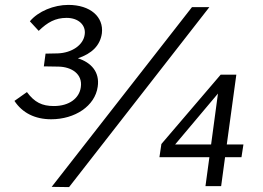

<svg xmlns="http://www.w3.org/2000/svg" viewBox="-20 -760 1074 784"><path d="M102 -673 138 -634C174 -669 206 -687 252 -687C301 -687 331 -657 326 -620C321 -576 273 -544 216 -542L166 -541L159 -489L219 -488C272 -487 318 -458 310 -404C304 -359 263 -327 200 -327C152 -327 121 -342 90 -384L39 -348C71 -299 123 -273 189 -273C286 -273 368 -327 379 -406C388 -466 352 -505 298 -522C355 -541 389 -574 396 -624C404 -691 349 -740 259 -740C200 -740 136 -714 102 -673ZM835 -731H764L191 3L262 4ZM881 -455 639 -172 631 -118H835L819 0H883L899 -118H966L974 -170H906L945 -455ZM695 -170 870 -378 842 -170Z"/></svg>

Font: United Sans Medium
Style: Italic
Weight: 500
Italic angle: -8°
Designer: Pablo Impallari, Rodrigo Fuenzalida (Modified by Dan O. Williams)
Version: Version 1.000;PS 001.000;hotconv 1.0.88;makeotf.lib2.5.64775